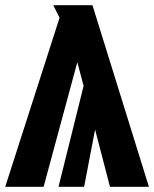

<svg xmlns="http://www.w3.org/2000/svg" viewBox="-35 -715 590 735"><path d="M535 0H386L329 -219L287 0H189L285 -386L261 -477L132 0H-15L193 -647L169 -695H319Z"/></svg>

Font: Fira Sans Extra Condensed ExtraBold
Style: Regular
Weight: 800
Width: 1
Designer: Carrois Corporate & Edenspiekermann AG
Foundry: Carrois Corporate GbR & Edenspiekermann AG
Version: Version 4.203